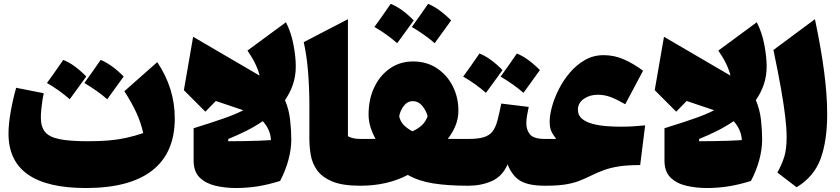

<svg xmlns="http://www.w3.org/2000/svg" viewBox="-20 -948 4289 980"><path d="M710.9 -268.6Q700.2 -319.3 677 -370.6Q653.8 -421.9 614.7 -482.4L782.7 -630.9Q872.1 -497.6 872.1 -343.8Q872.1 -168 757.3 -78.1Q642.6 11.7 418 11.7Q23.4 11.7 23.4 -266.1Q23.4 -312 33.9 -373.8Q44.4 -435.5 62.5 -500L203.1 -472.2Q199.7 -457.5 196.3 -434.8Q192.9 -412.1 190.7 -388.7Q188.5 -365.2 188.5 -348.1Q188.5 -301.3 209.7 -274.9Q231 -248.5 283.4 -237.8Q335.9 -227.1 429.2 -227.1Q488.3 -227.1 534.7 -231Q581.1 -234.9 623.3 -244.1Q665.5 -253.4 710.9 -268.6ZM219.7 -524.4Q252.4 -568.8 302.7 -642.1Q357.9 -621.1 420.4 -557.6Q398.9 -527.8 377.9 -499Q356.9 -470.2 335.9 -441.4Q283.2 -487.8 219.7 -524.4ZM410.6 -524.4Q446.8 -573.7 493.7 -642.1Q548.3 -620.6 611.3 -557.6Q585 -520.5 527.3 -441.4Q481 -482.4 410.6 -524.4Z M1221.7 -385.3 1081.5 -432.6 1028.3 -377.9 918.5 -487.8 965.8 -760.3 1305.2 -562Q1298.8 -589.4 1283.4 -621.6Q1268.1 -653.8 1243.2 -689.9L1439.5 -834.5Q1466.3 -781.7 1478 -719.7Q1489.7 -657.7 1489.7 -608.9Q1489.7 -560.1 1475.3 -517.3Q1460.9 -474.6 1434.6 -437Q1455.1 -389.2 1460.9 -335.2Q1466.8 -281.2 1466.8 -236.3Q1466.8 -185.5 1451.9 -130.9Q1437 -76.2 1409.7 -24.4Q1345.2 -4.4 1291.5 3.7Q1237.8 11.7 1184.6 11.7Q1129.9 11.7 1080.3 0.2Q1030.8 -11.2 999.5 -41.5Q968.3 -71.8 968.3 -128.4V-293.5Q1059.6 -321.8 1121.1 -343.3Q1182.6 -364.7 1221.7 -385.3ZM1321.3 -329.6Q1283.7 -303.7 1239.3 -281.2Q1194.8 -258.8 1145.5 -238.8L1144.5 -227.1Q1181.6 -227.1 1222.7 -227.8Q1263.7 -228.5 1301 -229.7Q1338.4 -231 1362.8 -232.9Q1362.8 -255.4 1352.3 -281.2Q1341.8 -307.1 1321.3 -329.6Z M1755.9 -850.1V-252.4Q1781.7 -238.8 1818.4 -238.8H1818.8V0H1818.4Q1727.5 0 1675 -22.2Q1622.6 -44.4 1597.7 -80.3Q1572.8 -116.2 1565.9 -158Q1559.1 -199.7 1559.1 -238.8V-410.6Q1559.1 -495.6 1552.5 -579.8Q1545.9 -664.1 1530.3 -732.9Z M2088.4 -634.3Q2157.7 -634.3 2209.7 -599.9Q2261.7 -565.4 2290.8 -508.3Q2319.8 -451.2 2319.8 -382.8Q2319.8 -343.3 2304.9 -306.6Q2290 -270 2265.6 -239.3Q2287.6 -238.8 2318.1 -238.8Q2348.6 -238.8 2370.1 -238.8H2370.6V0H2370.1Q2265.6 0 2190.9 -12Q2116.2 -23.9 2061.5 -55.2Q1956.5 0 1818.8 0Q1807.1 0 1801.3 -8.3Q1795.4 -16.6 1795.4 -41V-197.8Q1795.4 -222.2 1801.3 -230.5Q1807.1 -238.8 1818.8 -238.8Q1838.4 -238.8 1861.1 -238.8Q1883.8 -238.8 1897 -239.3Q1881.8 -265.6 1871.6 -297.6Q1861.3 -329.6 1861.3 -363.8Q1861.3 -440.9 1890.1 -502Q1918.9 -563 1970.2 -598.6Q2021.5 -634.3 2088.4 -634.3ZM2086.9 -431.6Q2059.6 -431.6 2041 -407.5Q2022.5 -383.3 2017.6 -354Q2023.9 -325.7 2042.5 -308.1Q2061 -290.5 2085 -277.8Q2113.3 -290.5 2132.8 -308.3Q2152.3 -326.2 2162.6 -354.5Q2155.8 -382.8 2135.7 -407.2Q2115.7 -431.6 2086.9 -431.6ZM1891.1 -810.5Q1923.8 -855 1974.1 -928.2Q2029.3 -907.2 2091.8 -843.8Q2070.3 -814 2049.3 -785.2Q2028.3 -756.3 2007.3 -727.5Q1954.6 -773.9 1891.1 -810.5ZM2082 -810.5Q2118.2 -859.9 2165 -928.2Q2219.7 -906.7 2282.7 -843.8Q2256.3 -806.6 2198.7 -727.5Q2152.3 -768.6 2082 -810.5Z M2344.2 -557.1Q2377 -601.6 2427.2 -674.8Q2482.4 -653.8 2544.9 -590.3Q2523.4 -560.5 2502.4 -531.7Q2481.4 -502.9 2460.4 -474.1Q2407.7 -520.5 2344.2 -557.1ZM2535.2 -557.1Q2571.3 -606.4 2618.2 -674.8Q2672.9 -653.3 2735.8 -590.3Q2709.5 -553.2 2651.9 -474.1Q2605.5 -515.1 2535.2 -557.1ZM2370.6 0Q2358.9 0 2353 -8.3Q2347.2 -16.6 2347.2 -41V-197.8Q2347.2 -222.2 2353 -230.5Q2358.9 -238.8 2370.6 -238.8Q2420.4 -238.8 2449.5 -247.8Q2478.5 -256.8 2494.1 -277.3Q2509.8 -297.9 2519 -332.8Q2528.3 -367.7 2538.6 -419.4L2678.7 -402.3Q2673.8 -379.9 2670.2 -358.6Q2666.5 -337.4 2666.5 -318.8Q2666.5 -283.2 2686 -261Q2705.6 -238.8 2761.7 -238.8H2762.2V0H2761.7Q2679.2 0 2637.2 -24.2Q2595.2 -48.3 2570.8 -108.9Q2543.9 -47.4 2490 -23.7Q2436 0 2370.6 0Z M3061 -666.5Q3116.7 -666.5 3166.5 -644Q3216.3 -621.6 3262.2 -586.9L3171.4 -416Q3127.9 -440.9 3096.7 -452.6Q3065.4 -464.4 3031.2 -464.4Q2989.3 -464.4 2959.5 -443.1Q2929.7 -421.9 2929.7 -387.7Q2929.7 -359.4 2950.4 -342Q2971.2 -324.7 3004.4 -315.9Q3037.6 -307.1 3075.7 -304.2Q3113.8 -301.3 3147.9 -301.3Q3181.6 -301.3 3208.7 -303Q3235.8 -304.7 3272.9 -308.1L3247.6 -105.5Q3184.1 -105.5 3140.9 -98.9Q3097.7 -92.3 3064.7 -80.6Q3031.7 -68.8 2999.5 -52.7Q2966.8 -36.6 2936.8 -24.9Q2906.7 -13.2 2866.5 -6.6Q2826.2 0 2762.2 0Q2750.5 0 2744.6 -8.3Q2738.8 -16.6 2738.8 -41V-197.8Q2738.8 -222.2 2744.6 -230.5Q2750.5 -238.8 2762.2 -238.8H2818.8Q2801.3 -261.7 2793.5 -279.5Q2785.6 -297.4 2785.6 -328.6Q2785.6 -360.4 2797.6 -404.1Q2809.6 -447.8 2832.8 -493.4Q2856 -539.1 2889.6 -578.4Q2923.3 -617.7 2966.3 -642.1Q3009.3 -666.5 3061 -666.5Z M3625 -385.3 3484.9 -432.6 3431.6 -377.9 3321.8 -487.8 3369.1 -760.3 3708.5 -562Q3702.1 -589.4 3686.8 -621.6Q3671.4 -653.8 3646.5 -689.9L3842.8 -834.5Q3869.6 -781.7 3881.3 -719.7Q3893.1 -657.7 3893.1 -608.9Q3893.1 -560.1 3878.7 -517.3Q3864.3 -474.6 3837.9 -437Q3858.4 -389.2 3864.3 -335.2Q3870.1 -281.2 3870.1 -236.3Q3870.1 -185.5 3855.2 -130.9Q3840.3 -76.2 3813 -24.4Q3748.5 -4.4 3694.8 3.7Q3641.1 11.7 3587.9 11.7Q3533.2 11.7 3483.6 0.2Q3434.1 -11.2 3402.8 -41.5Q3371.6 -71.8 3371.6 -128.4V-293.5Q3462.9 -321.8 3524.4 -343.3Q3585.9 -364.7 3625 -385.3ZM3724.6 -329.6Q3687 -303.7 3642.6 -281.2Q3598.1 -258.8 3548.8 -238.8L3547.9 -227.1Q3585 -227.1 3626 -227.8Q3667 -228.5 3704.3 -229.7Q3741.7 -231 3766.1 -232.9Q3766.1 -255.4 3755.6 -281.2Q3745.1 -307.1 3724.6 -329.6Z M4139.6 -850.1Q4171.4 -698.7 4186.8 -580.1Q4202.1 -461.4 4202.1 -365.7Q4202.1 -229.5 4168.5 -137.7Q4134.8 -45.9 4045.9 7.8L3947.8 -67.4Q3970.2 -107.4 3982.7 -146.7Q3995.1 -186 3995.1 -248Q3995.1 -292 3988 -352.1Q3981 -412.1 3966.3 -495.6Q3951.7 -579.1 3927.7 -692.9Z"/></svg>

Font: Pinar-DS1-FD Black
Style: Regular
Weight: 900
Designer: Amin Abedi
Version: Version 2.000